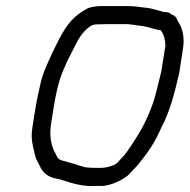

<svg xmlns="http://www.w3.org/2000/svg" viewBox="-20 -656 628 636"><path d="M512 -556C522 -544 527 -527 528 -505L514 -418C498 -356 495 -329 470 -272C452 -230 425 -188 401 -154C390 -138 383 -134 371 -119C363 -109 335 -100 315 -100C297 -100 265 -99 252 -105L238 -109C232 -111 228 -113 223 -114C209 -117 204 -120 187 -124C177 -126 170 -132 167 -141C163 -151 157 -157 155 -167C146 -192 145 -218 149 -245L157 -295C164 -340 173 -385 190 -424C203 -455 208 -465 228 -503C244 -537 263 -561 286 -573C290 -575 305 -576 332 -576H405L450 -570C460 -570 500 -556 512 -556ZM548 -608C543 -613 537 -616 529 -616H523C494 -625 476 -629 467 -630C444 -632 431 -636 398 -636H321C296 -636 278 -633 266 -626C227 -604 204 -581 174 -523C141 -458 121 -411 115 -383C109 -355 102 -327 97 -295L89 -245C82 -202 84 -192 96 -142C99 -128 106 -119 112 -106C121 -84 139 -70 164 -65C173 -63 179 -62 184 -60C192 -57 203 -55 210 -52L224 -48C235 -45 267 -38 289 -40H316C349 -40 397 -65 411 -82C426 -100 432 -102 447 -123C475 -157 498 -194 515 -235C543 -286 559 -351 574 -416L586 -494C592 -530 586 -561 568 -588L564 -597C561 -602 555 -606 548 -608Z"/></svg>

Font: Squarish
Style: It
Weight: 400
Foundry: Cannot Into Space Fonts
Version: Version 0.272